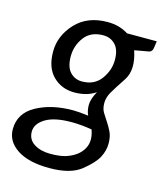

<svg xmlns="http://www.w3.org/2000/svg" viewBox="-139 -594 730 856"><g transform="rotate(15 226.5 -166.0)"><path d="M306.2 -33.2Q255.4 -41.5 212.4 -41.5Q133.3 -41.5 92.3 -16.4Q51.3 8.8 51.3 44.9Q51.3 81.5 81.5 100.6Q111.8 119.6 156.2 119.6Q200.7 119.6 227.8 110.8Q254.9 102.1 274.2 87.6Q293.5 73.2 304.2 53.7Q314.9 34.2 314.9 12.2Q314.9 -9.8 306.2 -33.2ZM209 -228.5Q266.1 -228.5 296.4 -269.8Q326.7 -311 326.7 -358.9Q326.7 -406.7 304.4 -429.4Q282.2 -452.1 249 -452.1Q190.9 -452.1 161.6 -412.6Q132.3 -373 132.3 -324.2Q132.3 -275.4 154.1 -252Q175.8 -228.5 209 -228.5ZM-33.2 56.6Q-33.2 -17.6 36.6 -55.9Q106.4 -94.2 205.1 -94.2Q233.9 -94.2 275.9 -88.4Q266.1 -108.9 266.1 -135.7Q266.1 -162.6 286.6 -199.7Q247.1 -172.4 188.5 -172.4Q129.9 -172.4 90.3 -211.4Q50.8 -250.5 50.8 -324.2Q50.8 -397.5 105 -455.8Q159.2 -514.2 252.4 -514.2Q307.6 -514.2 348.1 -487.8H485.4L481.4 -458.5Q479 -437 461.4 -434.6L398.4 -423.3Q426.8 -338.9 392.8 -287.8Q358.9 -236.8 344.7 -211.9Q330.6 -187 330.6 -161.6Q330.6 -136.2 340.8 -119.1Q351.1 -102.1 363.3 -84Q375.5 -65.9 385.7 -44.7Q396 -23.4 396 8.8Q396 41 379.4 72.8Q362.8 104.5 314.2 143.3Q265.6 182.1 168.9 182.1Q72.3 182.1 19.5 147.2Q-33.2 112.3 -33.2 56.6Z"/></g></svg>

Font: Lato-Italic
Style: Italic
Weight: 400
Italic angle: -7°
Designer: Lukasz Dziedzic
Foundry: tyPoland Lukasz Dziedzic
Version: Version 1.104; Western+Polish opensource